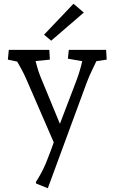

<svg xmlns="http://www.w3.org/2000/svg" viewBox="-20 -760 611 1024"><path d="M235 244 173 219 171 211Q188 185 201 160.5Q214 136 225.5 108.5Q237 81 249.5 47Q262 13 278 -32L280 30L122 -334Q108 -367 90 -399Q72 -431 54 -463L102 -425L22 -442L27 -494H243L246 -442L137 -431L161 -467Q169 -438 177 -407.5Q185 -377 197 -348L313 -67H287L389 -334Q401 -366 410 -399.5Q419 -433 427 -466L451 -428L342 -447L347 -494H546L549 -442L462 -429L509 -465Q492 -428 474 -392Q456 -356 442 -318ZM253 -543 215 -575 372 -740 427 -693Z"/></svg>

Font: Andada Pro
Style: Regular
Weight: 400
Designer: Carolina Giovagnoli
Foundry: Huerta Tipografica
Version: Version 3.003